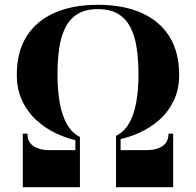

<svg xmlns="http://www.w3.org/2000/svg" viewBox="-20 -780 816 800"><path d="M313 -192Q264 -201 217 -222.8Q170 -244.5 132.5 -278.5Q95 -312.5 72.5 -360Q50 -407.5 50 -468.5Q50 -562.5 90.2 -627.5Q130.5 -692.5 206.5 -726.2Q282.5 -760 388 -760Q494 -760 569.8 -726.2Q645.5 -692.5 686 -627.5Q726.5 -562.5 726.5 -468.5Q726.5 -407.5 704 -360.8Q681.5 -314 644 -280.8Q606.5 -247.5 559.8 -226.5Q513 -205.5 463.5 -196.5V-214Q496.5 -230 517 -264.8Q537.5 -299.5 547.2 -351.2Q557 -403 557 -468.5Q557 -527 550 -577Q543 -627 524.5 -664Q506 -701 473 -721.5Q440 -742 388 -742Q336 -742 303 -721.5Q270 -701 251.8 -664Q233.5 -627 226.5 -577Q219.5 -527 219.5 -468.5Q219.5 -403 229.2 -350.2Q239 -297.5 259.5 -261.5Q280 -225.5 313 -209.5ZM75 0V-223H94.5Q94.5 -188 119.5 -171.2Q144.5 -154.5 183 -154.5H294V-202.5H313V0ZM463.5 0V-206.5L482.5 -207.5V-154.5H593.5Q632 -154.5 657 -171.2Q682 -188 682 -223H701.5V0Z"/></svg>

Font: Bodoni Moda 11pt ExtraBold
Style: Regular
Weight: 800
Designer: Owen Earl
Foundry: indestructible type
Version: Version 2.004